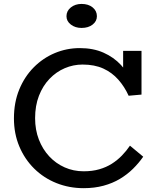

<svg xmlns="http://www.w3.org/2000/svg" viewBox="-20 -945 798 978"><path d="M406.2 13.5Q332.2 13.5 267.5 -12.4Q202.8 -38.3 154.3 -86.1Q105.8 -133.9 78.4 -199.1Q51 -264.3 51 -341.9Q51 -423.3 78 -489Q105 -554.8 152 -602.1Q199 -649.4 259.3 -674.7Q319.7 -700 386.4 -700Q455 -700 507.3 -676.7Q559.6 -653.5 596.3 -613.9Q632.9 -574.2 654.4 -523.8L607.2 -538.5V-686H700.8V-463.2L635.3 -457.3Q614.2 -503.6 582.4 -539.6Q550.6 -575.5 506.1 -595.9Q461.6 -616.2 400.7 -616.2Q353.3 -616.2 309.8 -597.6Q266.2 -579 232.2 -543.4Q198.1 -507.9 178.4 -457.2Q158.8 -406.6 158.8 -343Q158.8 -283.8 177.9 -234.3Q197.1 -184.7 230.7 -148.6Q264.3 -112.5 309.3 -92.5Q354.2 -72.5 406.2 -72.5Q450.3 -72.5 485.6 -82.7Q521 -92.8 549.5 -110.9Q578 -129 600.9 -152.6Q623.8 -176.1 642 -203L709.5 -146.8Q687 -114.4 657.5 -85.3Q628.1 -56.2 590.7 -33.8Q553.4 -11.5 507.2 1Q461.1 13.5 406.2 13.5ZM395.3 -802.7Q363.4 -802.7 341 -819.8Q318.6 -836.8 318.6 -862.4Q318.6 -889.5 341 -907.3Q363.4 -925 395.3 -925Q430.3 -925 451.9 -907.3Q473.6 -889.5 473.6 -862.4Q473.6 -836.8 451.8 -819.8Q430.1 -802.7 395.3 -802.7Z"/></svg>

Font: BioRhyme ExtraBold
Style: Regular
Weight: 800
Designer: Aoife Mooney
Foundry: Aoife Mooney Type
Version: Version 1.600;gftools[0.9.33]